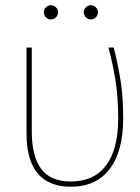

<svg xmlns="http://www.w3.org/2000/svg" viewBox="-20 -701 534 731"><path d="M249 10Q346 10 397.5 -57.5Q449 -125 449 -250Q449 -330 439.5 -391.5Q430 -453 413 -520H393Q411 -452 420.5 -389Q430 -326 430 -250Q430 -133 384 -71.5Q338 -10 249 -10Q172 -10 136.5 -58.5Q101 -107 101 -200V-520H81V-193Q81 -150 88.5 -116.5Q96 -83 110.5 -59Q125 -35 145.5 -20Q166 -5 192 2.5Q218 10 249 10ZM174 -627Q163 -627 155 -635Q147 -643 147 -654Q147 -665 155 -673Q163 -681 174 -681Q185 -681 193 -673Q201 -665 201 -654Q201 -643 193 -635Q185 -627 174 -627ZM326 -627Q315 -627 307 -635Q299 -643 299 -654Q299 -665 307 -673Q315 -681 326 -681Q337 -681 345 -673Q353 -665 353 -654Q353 -643 345 -635Q337 -627 326 -627Z"/></svg>

Font: Murecho Thin
Style: Regular
Weight: 100
Designer: Neil Summerour
Foundry: Positype
Version: Version 1.010